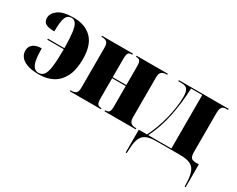

<svg xmlns="http://www.w3.org/2000/svg" viewBox="-98 -971 1979 1604"><g transform="rotate(30 892.0 -169.5)"><path d="M227 8Q153 8 109.5 -8.5Q66 -25 47 -51.5Q28 -78 28 -109Q28 -148 56.5 -170.5Q85 -193 138 -193Q138 -86 157 -44Q176 -2 215 -2Q249 -2 267.5 -28Q286 -54 293.5 -115Q301 -176 301 -279H142V-289H301Q300 -382 293 -436.5Q286 -491 270 -515Q254 -539 227 -539Q189 -539 173.5 -501.5Q158 -464 158 -368Q99 -368 73.5 -384Q48 -400 48 -437Q48 -480 94.5 -514.5Q141 -549 242 -549Q354 -549 417.5 -485Q481 -421 481 -287Q481 -183 448 -118Q415 -53 358 -22.5Q301 8 227 8Z M521 0V-10H532Q559 -10 574 -23Q589 -36 589 -74V-463Q589 -500 573.5 -513Q558 -526 532 -526H521V-536H820V-526H815Q791 -526 781.5 -512.5Q772 -499 772 -462V-281H903V-463Q903 -500 893 -513Q883 -526 859 -526H855V-536H1156V-526H1146Q1119 -526 1102.5 -512.5Q1086 -499 1086 -462V-74Q1086 -39 1102.5 -24.5Q1119 -10 1146 -10H1156V0H855V-10H859Q883 -10 893 -23Q903 -36 903 -74V-271H772V-74Q772 -36 782.5 -23Q793 -10 816 -10H820V0Z M1180 210V-10H1259Q1307 -104 1337 -222Q1350 -276 1358 -330Q1366 -384 1366 -432Q1366 -474 1356.5 -494Q1347 -514 1331 -520Q1315 -526 1294 -526H1263V-536H1743V-526H1723Q1696 -526 1684 -510Q1672 -494 1672 -452V-80Q1672 -41 1684 -25.5Q1696 -10 1731 -10H1759V210H1749L1747 157Q1744 98 1728 63.5Q1712 29 1677.5 14.5Q1643 0 1584 0H1356Q1297 0 1262.5 14.5Q1228 29 1212 63Q1196 97 1193 157L1190 210ZM1271 -10H1494V-526H1386Q1381 -383 1354 -252.5Q1327 -122 1271 -10Z"/></g></svg>

Font: Noto Serif Display SemiCondensed Black
Style: Regular
Weight: 900
Width: 4
Designer: Monotype Design Team
Foundry: Monotype Imaging Inc.
Version: Version 2.009